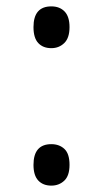

<svg xmlns="http://www.w3.org/2000/svg" viewBox="-20 -568 323 602"><path d="M141 -417Q115 -417 100 -433Q85 -449 85 -483Q85 -548 141 -548Q167 -548 182.5 -532Q198 -516 198 -483Q198 -449 181.5 -433Q165 -417 141 -417ZM141 14Q115 14 100 -2Q85 -18 85 -51Q85 -116 141 -116Q166 -116 182 -101Q198 -86 198 -51Q198 -17 181.5 -1.5Q165 14 141 14Z"/></svg>

Font: Noto Sans Bengali UI Condensed
Style: Regular
Weight: 400
Width: 3
Designer: Jelle Bosma - Monotype Design Team
Foundry: Monotype Imaging Inc.
Version: Version 2.003